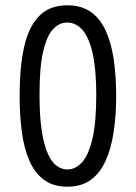

<svg xmlns="http://www.w3.org/2000/svg" viewBox="-20 -692 512 724"><path d="M234 12Q180 12 145 -14.5Q110 -41 90 -88Q70 -135 62 -197Q54 -259 54 -330Q54 -439 71 -515Q88 -591 127.5 -631.5Q167 -672 233 -672Q286 -672 321 -648Q356 -624 377.5 -578.5Q399 -533 408.5 -470Q418 -407 418 -329Q418 -256 408.5 -193.5Q399 -131 378 -85Q357 -39 322 -13.5Q287 12 234 12ZM234 -53Q264 -53 288.5 -79Q313 -105 328 -166.5Q343 -228 343 -334Q343 -430 329.5 -490Q316 -550 291.5 -578.5Q267 -607 233 -607Q204 -607 180.5 -582.5Q157 -558 143 -499Q129 -440 129 -335Q129 -253 137.5 -198.5Q146 -144 160.5 -112Q175 -80 194 -66.5Q213 -53 234 -53Z"/></svg>

Font: Bricolage Grotesque 24pt Condensed Light
Style: Regular
Weight: 300
Width: 3
Designer: Mathieu Triay
Foundry: Atelier Triay
Version: Version 1.001;gftools[0.9.33.dev8+g029e19f]